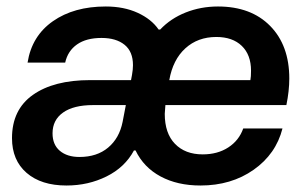

<svg xmlns="http://www.w3.org/2000/svg" viewBox="-20 -562 948 592"><path d="M17 -136Q17 -224 81.5 -269.5Q146 -315 258 -315H384L387 -331Q390 -348 390 -361Q390 -403 364 -424Q338 -445 293 -445Q246 -445 217.5 -425Q189 -405 181 -369H65Q78 -451 143 -496.5Q208 -542 306 -542Q362 -542 404.5 -522.5Q447 -503 469 -471H474Q506 -505 552.5 -523.5Q599 -542 652 -542Q754 -542 813 -482Q872 -422 872 -320Q872 -282 863 -238H490L488 -211Q488 -151 519.5 -118.5Q551 -86 605 -86Q651 -86 684 -107.5Q717 -129 730 -166H851Q831 -87 762 -38.5Q693 10 598 10Q527 10 475 -18Q423 -46 398 -98H393Q365 -46 308.5 -18Q252 10 185 10Q107 10 62 -29Q17 -68 17 -136ZM225 -78Q279 -78 313.5 -107Q348 -136 358 -186L368 -238H267Q207 -238 174.5 -215Q142 -192 142 -151Q142 -116 164.5 -97Q187 -78 225 -78ZM752 -315Q754 -325 754 -344Q754 -393 725.5 -420.5Q697 -448 647 -448Q590 -448 551.5 -413Q513 -378 502 -315Z"/></svg>

Font: Mona Sans SemiBold
Style: Italic
Weight: 600
Italic angle: -11.7°
Designer: Deni Anggara
Foundry: GitHub
Version: Version 2.000